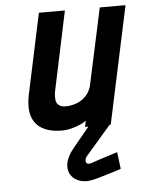

<svg xmlns="http://www.w3.org/2000/svg" viewBox="-53 -544 619 817"><g transform="rotate(-5 257.0 -135.0)"><path d="M406 -13H316L314 -3L240 87Q213 120 208.5 149Q204 178 217.5 198.5Q231 219 258 227Q285 235 321 225Q329 223 347.5 217.5Q366 212 386 206Q406 200 420 195.5Q434 191 433 191L424 119Q424 119 411 123Q398 127 379.5 133Q361 139 342.5 145Q324 151 313 155Q299 160 292.5 155.5Q286 151 287 141.5Q288 132 295 124L404 -2ZM303 -26 297 0H407L514 -501H404L334 -176Q330 -158 321 -144Q312 -130 299 -119.5Q286 -109 270 -103Q254 -97 237 -95Q209 -92 196 -101Q183 -110 181.5 -126.5Q180 -143 183 -160L255 -501H144L71 -158Q63 -119 66 -91Q69 -63 81 -44Q93 -25 111 -14Q129 -3 151 2Q173 7 196 7Q218 7 239.5 1.5Q261 -4 278 -12Q295 -20 303 -26Z"/></g></svg>

Font: Advent Pro
Style: Bold Italic
Weight: 700
Italic angle: -12°
Designer: VivaRado, Andreas Kalpakidis
Foundry: VivaRado, Andreas Kalpakidis
Version: Version 3.000